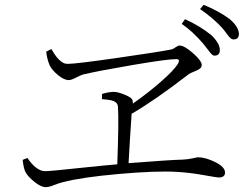

<svg xmlns="http://www.w3.org/2000/svg" viewBox="-20 -813 1040 797"><path d="M734.4 -713.9 748 -733.4Q810.5 -705.1 857.4 -667Q892.6 -632.8 892.6 -605.5Q892.6 -582 870.1 -582Q864.3 -582 858.4 -587.9Q852.5 -593.8 841.8 -608.4Q831.1 -623 824.2 -630.9Q780.3 -682.6 734.4 -713.9ZM171.9 -598.6 193.4 -609.4Q194.3 -607.4 197.8 -602.1Q201.2 -596.7 202.6 -594.2Q204.1 -591.8 208 -585.9Q211.9 -580.1 214.4 -577.1Q216.8 -574.2 220.7 -569.8Q224.6 -565.4 227.5 -563Q230.5 -560.5 234.9 -557.1Q239.3 -553.7 243.2 -551.8Q247.1 -549.8 252 -548.8Q256.8 -547.9 261.7 -547.9Q294.9 -547.9 468.3 -572.8Q641.6 -597.7 689.5 -607.4Q697.3 -608.4 708 -616.2Q718.8 -624 725.6 -624Q745.1 -624 781.2 -592.3Q817.4 -560.5 817.4 -543Q817.4 -533.2 808.6 -527.3Q799.8 -521.5 785.2 -515.6Q770.5 -509.8 764.6 -505.9Q620.1 -394.5 526.4 -340.8Q518.6 -226.6 513.7 -135.7Q688.5 -149.4 737.3 -150.4Q760.7 -151.4 779.8 -155.8Q798.8 -160.2 800.8 -160.2Q833 -160.2 873.5 -140.1Q914.1 -120.1 914.1 -96.7Q914.1 -76.2 887.7 -76.2Q880.9 -76.2 823.7 -86.4Q766.6 -96.7 712.9 -99.6Q627 -104.5 472.7 -90.8Q318.4 -77.1 240.2 -56.6Q224.6 -52.7 203.6 -44.4Q182.6 -36.1 169.9 -36.1Q150.4 -36.1 123.5 -57.6Q96.7 -79.1 86.9 -96.7Q78.1 -111.3 74.2 -149.4L93.8 -157.2Q130.9 -102.5 168 -102.5Q178.7 -102.5 220.2 -106.4Q261.7 -110.4 335 -118.2Q408.2 -126 466.8 -130.9Q473.6 -308.6 469.7 -369.1Q468.8 -381.8 460.4 -388.2Q452.1 -394.5 439.9 -397Q427.7 -399.4 403.3 -401.4V-422.9Q431.6 -431.6 452.1 -431.6Q469.7 -431.6 499 -419.4Q528.3 -407.2 530.3 -396.5Q532.2 -386.7 531.2 -382.8Q592.8 -425.8 646.5 -472.7Q700.2 -519.5 717.8 -546.9Q724.6 -558.6 722.2 -563.5Q719.7 -568.4 708 -567.4Q673.8 -567.4 532.7 -543.5Q391.6 -519.5 325.2 -503.9Q315.4 -501 295.4 -490.7Q275.4 -480.5 265.6 -480.5Q246.1 -480.5 221.2 -501Q196.3 -521.5 186.5 -541Q174.8 -568.4 171.9 -598.6ZM810.5 -775.4 825.2 -793Q887.7 -767.6 932.6 -734.4Q971.7 -701.2 971.7 -671.9Q971.7 -649.4 949.2 -649.4Q942.4 -649.4 936 -655.3Q929.7 -661.1 919.4 -675.3Q909.2 -689.5 901.4 -698.2Q864.3 -738.3 810.5 -775.4Z"/></svg>

Font: GenYoMin TW TTF Light
Style: Regular
Weight: 300
Version: Version 1.300